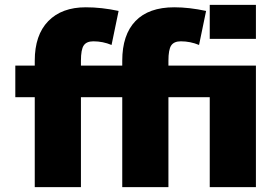

<svg xmlns="http://www.w3.org/2000/svg" viewBox="-20 -770 1141 790"><path d="M843 -610V-750H1033V-610ZM673 -500H1033V0H843V-370H673V0H483V-370H313V0H123V-370H43V-500H123V-520Q123 -626 178.5 -683Q234 -740 333 -740Q398 -740 468 -725L439 -585Q403 -600 364 -600Q336 -600 324.5 -583Q313 -566 313 -520V-500H483V-520Q483 -627 537.5 -683.5Q592 -740 697 -740Q758 -740 828 -725L799 -585Q763 -600 724 -600Q696 -600 684.5 -583Q673 -566 673 -520Z"/></svg>

Font: Mplus 1p Black
Style: Regular
Weight: 900
Version: Version 1.061